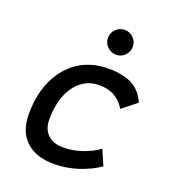

<svg xmlns="http://www.w3.org/2000/svg" viewBox="-135 -838 857 952"><g transform="rotate(20 293.0 -362.5)"><path d="M271.5 -83Q322.3 -83 370.8 -99.6Q419.4 -116.2 457 -143.1L492.2 -63Q444.3 -30.3 382.8 -10.3Q321.3 9.8 257.3 9.8Q161.1 9.8 108.4 -40Q55.7 -89.8 55.7 -180.2Q55.7 -285.2 92.3 -363Q128.9 -440.9 195.1 -484.1Q261.2 -527.3 350.1 -527.3Q430.2 -527.3 477.5 -502Q524.9 -476.6 549.3 -419.9L473.6 -359.9Q448.2 -398.9 415.5 -416.7Q382.8 -434.6 336.4 -434.6Q283.7 -434.6 243.9 -404.3Q204.1 -374 182.4 -319.3Q160.6 -264.6 160.2 -190.9Q160.6 -139.6 189.7 -111.3Q218.8 -83 271.5 -83ZM360.8 -604.5Q334 -604.5 314.7 -623.8Q295.4 -643.1 295.4 -669.9Q295.4 -697.3 314.7 -716.3Q334 -735.4 360.8 -735.4Q388.2 -735.4 407.2 -716.3Q426.3 -697.3 426.3 -669.9Q426.3 -643.1 407.2 -623.8Q388.2 -604.5 360.8 -604.5Z"/></g></svg>

Font: Cascadia Code NF
Style: Italic
Weight: 400
Italic angle: -10°
Monospace: yes
Designer: Aaron Bell
Foundry: Saja Typeworks
Version: Version 2404.023; ttfautohint (v1.8.4)